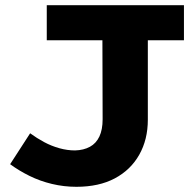

<svg xmlns="http://www.w3.org/2000/svg" viewBox="-20 -706 737 739"><path d="M274 13Q226 13 180 2Q134 -9 93.5 -29Q53 -49 19 -74L96 -193Q122 -174 150 -159Q178 -144 208.5 -135.5Q239 -127 269 -127Q302 -128 326 -141Q350 -154 362.5 -180.5Q375 -207 375 -247L374 -614H549V-245Q549 -169 516 -110.5Q483 -52 422 -19.5Q361 13 274 13ZM160 -551V-686H688V-551Z"/></svg>

Font: BioRhyme SemiExpanded ExtraBold
Style: Regular
Weight: 800
Width: 6
Designer: Aoife Mooney
Foundry: Aoife Mooney Type
Version: Version 1.600;gftools[0.9.33]